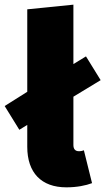

<svg xmlns="http://www.w3.org/2000/svg" viewBox="-40 -784 452 824"><path d="M299 -135C283 -135 275 -144 275 -162V-369L392 -440L329 -542L275 -509V-764L77 -744V-390L-20 -329L43 -227L77 -248V-154C77 -43 137 20 245 20C290 20 329 12 355 2L320 -139C315 -137 308 -135 299 -135Z"/></svg>

Font: Fira Sans Heavy
Style: Regular
Weight: 900
Designer: bBox Type GmbH & Carrois Corporate GbR & Edenspiekermann AG
Foundry: bBox Type GmbH & Carrois Corporate GbR & Edenspiekermann AG
Version: Version 4.300;PS 004.300;hotconv 1.0.88;makeotf.lib2.5.64775